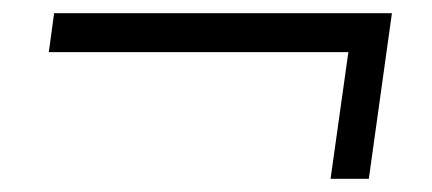

<svg xmlns="http://www.w3.org/2000/svg" viewBox="-20 -455 655 291"><path d="M539 -184H481L508 -376H54L62 -435H574Z"/></svg>

Font: Chivo Thin Italic
Style: Regular
Weight: 100
Italic angle: -8.05°
Designer: Hector Gatti
Foundry: Omnibus-Type
Version: Version 1.007